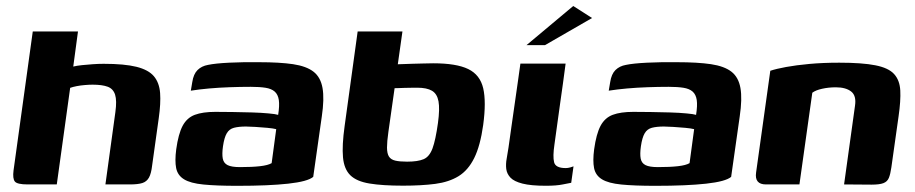

<svg xmlns="http://www.w3.org/2000/svg" viewBox="-20 -609 3022 634"><path d="M71.5 0Q36.7 0 29 -9.7Q21.3 -19.4 24.7 -46.1L88.2 -505H237.5L221.9 -389.2Q233.5 -392.1 250.7 -393.9Q267.8 -395.7 286.9 -397Q305.9 -398.3 322.4 -398.3Q390.8 -398.3 430.6 -388.4Q470.4 -378.4 488.3 -357.1Q506.1 -335.8 508.7 -301.8Q511.2 -267.9 504.2 -218.8L482.4 -62.8Q479.4 -36 471.9 -22.6Q464.4 -9.2 450 -4.6Q435.6 0 408.7 0H328.1L361 -239Q366.2 -276.8 360.1 -296.2Q354 -315.6 335.9 -322.5Q317.7 -329.4 285.7 -329.4Q274.6 -329.4 260.5 -328.2Q246.4 -327.1 233.4 -324.6Q220.5 -322.1 211.7 -318.9L167.5 0Z M764.2 4.6Q694.3 4.6 651.6 0.3Q608.9 -3.9 587.8 -16.9Q566.6 -29.8 561.7 -53.8Q556.9 -77.8 561.9 -115.9Q568.9 -166.9 583.1 -193.6Q597.4 -220.2 623.4 -229.9Q649.5 -239.6 691.1 -239.6Q716.8 -239.6 749.1 -239.1Q781.4 -238.6 812.6 -237.7Q843.8 -236.7 867.1 -234.5Q890.5 -232.4 898.5 -229.7Q903.4 -260.6 900.7 -278.8Q897.9 -297.1 887.1 -306.6Q876.3 -316.1 856.7 -319.2Q837.1 -322.3 808.2 -322.3Q773.8 -322.3 738.6 -321Q703.4 -319.8 670.8 -316.9Q638.3 -314 610.1 -309.6L614.9 -337.9Q618.9 -364.5 632.4 -377.8Q645.9 -391 666.8 -394.7Q690.3 -399.7 736.4 -402Q782.5 -404.3 835.5 -403.6Q903.4 -403.6 947.6 -397.1Q991.8 -390.5 1015.3 -372.2Q1038.7 -354 1045 -318.4Q1051.3 -282.7 1042.6 -224.3L1014.3 -25Q996.2 -9.6 931.7 -2.5Q867.2 4.6 764.2 4.6ZM772.4 -57.2Q812.2 -57.2 838.6 -60.2Q865 -63.2 877 -70.3L892.1 -182.5Q882.4 -185.1 862.9 -186.9Q843.4 -188.7 823.6 -189.9Q803.8 -191.2 792.2 -191.2Q768.5 -191.2 752.7 -187.1Q737 -183 728.8 -168.9Q720.5 -154.9 716.3 -125.9Q712.7 -100.6 715.6 -85.4Q718.5 -70.2 731.7 -63.7Q744.8 -57.2 772.4 -57.2Z M1311.3 4.1Q1242.7 4.1 1200.2 -3Q1157.6 -10 1136.9 -30.2Q1116.2 -50.4 1112.6 -89.4Q1109 -128.4 1118 -193L1161 -505H1308.9L1293.6 -396.8Q1299.4 -396.8 1311.8 -397.4Q1324.3 -398.1 1340.6 -398.4Q1356.8 -398.7 1375.2 -399.3Q1393.5 -400 1410.3 -400Q1487 -400 1526.1 -381Q1565.2 -362 1575.6 -317.5Q1585.9 -272.9 1575.5 -196.1Q1565.9 -127.4 1545.9 -87.1Q1525.9 -46.8 1494.3 -27.3Q1462.6 -7.8 1417.1 -1.8Q1371.6 4.1 1311.3 4.1ZM1324.2 -75.2Q1359.8 -75.2 1378.9 -83.4Q1398 -91.5 1408.2 -119Q1418.3 -146.4 1426.2 -203Q1432.5 -249.4 1428 -274.3Q1423.5 -299.2 1406.5 -309.3Q1389.6 -319.4 1357.5 -319.4Q1349.1 -319.4 1338 -319.2Q1326.9 -319.1 1316 -318.8Q1305.1 -318.4 1296.2 -318.1Q1287.3 -317.8 1283 -317.8L1262.5 -173.4Q1257.9 -141.2 1257.9 -121.7Q1258 -102.2 1264.3 -92.1Q1270.7 -82 1285.3 -78.6Q1299.9 -75.2 1324.2 -75.2Z M1847.7 -399Q1839.1 -332.7 1829.4 -266Q1819.8 -199.3 1810.9 -132.4Q1804.9 -92.4 1809.7 -73.2Q1814.5 -54 1848.1 -54Q1855.1 -54 1863.1 -56.2Q1871.1 -58.4 1873.8 -59.7L1866.2 -5.4Q1859.2 -4.4 1838.4 0Q1817.7 4.4 1782.5 4.4Q1733.4 4.4 1705.5 -2.7Q1677.6 -9.8 1665.7 -22.3Q1653.8 -34.9 1651.7 -51Q1649.7 -67.1 1653.1 -85.2Q1656.4 -103.3 1659.1 -121.7Q1663.4 -152.5 1668.9 -191.4Q1674.4 -230.3 1680.1 -269.6Q1685.8 -309 1690.6 -343.1Q1695.4 -377.1 1698.4 -399Q1735.7 -399 1773 -399Q1810.3 -399 1847.7 -399ZM1718.6 -460 1872.9 -589.2 1935 -549.5 1779.7 -460Z M2144.2 4.6Q2074.3 4.6 2031.6 0.3Q1988.9 -3.9 1967.8 -16.9Q1946.6 -29.8 1941.7 -53.8Q1936.9 -77.8 1941.9 -115.9Q1948.9 -166.9 1963.1 -193.6Q1977.4 -220.2 2003.4 -229.9Q2029.5 -239.6 2071.1 -239.6Q2096.8 -239.6 2129.1 -239.1Q2161.4 -238.6 2192.6 -237.7Q2223.8 -236.7 2247.1 -234.5Q2270.5 -232.4 2278.5 -229.7Q2283.4 -260.6 2280.7 -278.8Q2277.9 -297.1 2267.1 -306.6Q2256.3 -316.1 2236.7 -319.2Q2217.1 -322.3 2188.2 -322.3Q2153.8 -322.3 2118.6 -321Q2083.4 -319.8 2050.8 -316.9Q2018.3 -314 1990.1 -309.6L1994.9 -337.9Q1998.9 -364.5 2012.4 -377.8Q2025.9 -391 2046.8 -394.7Q2070.3 -399.7 2116.4 -402Q2162.5 -404.3 2215.5 -403.6Q2283.4 -403.6 2327.6 -397.1Q2371.8 -390.5 2395.3 -372.2Q2418.7 -354 2425 -318.4Q2431.3 -282.7 2422.6 -224.3L2394.3 -25Q2376.2 -9.6 2311.7 -2.5Q2247.2 4.6 2144.2 4.6ZM2152.4 -57.2Q2192.2 -57.2 2218.6 -60.2Q2245 -63.2 2257 -70.3L2272.1 -182.5Q2262.4 -185.1 2242.9 -186.9Q2223.4 -188.7 2203.6 -189.9Q2183.8 -191.2 2172.2 -191.2Q2148.5 -191.2 2132.7 -187.1Q2117 -183 2108.8 -168.9Q2100.5 -154.9 2096.3 -125.9Q2092.7 -100.6 2095.6 -85.4Q2098.5 -70.2 2111.7 -63.7Q2124.8 -57.2 2152.4 -57.2Z M2509.3 0Q2470.9 0 2476.7 -39.5L2523.6 -375.3Q2543.4 -381.9 2575.8 -387.8Q2608.3 -393.8 2652.8 -397.9Q2697.3 -402 2751.2 -402Q2827.2 -402 2870.5 -393.4Q2913.8 -384.9 2932.4 -364.5Q2951 -344.1 2952.8 -310.2Q2954.6 -276.3 2947.2 -225.2L2923.3 -56Q2920.2 -34.1 2915.1 -21.6Q2910 -9.2 2897.2 -4.3Q2884.5 0.7 2858.1 0.7L2767.2 0L2803.3 -259.9Q2808.3 -293.2 2790.5 -306.9Q2772.8 -320.7 2740 -320.7Q2716 -320.7 2694.7 -315.9Q2673.4 -311.2 2662.3 -302.8L2619.8 0Z"/></svg>

Font: Genos Thin
Style: Italic
Weight: 100
Italic angle: -8°
Designer: Robert E. Leuschke
Foundry: Robert E. Leuschke
Version: Version 1.010